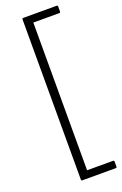

<svg xmlns="http://www.w3.org/2000/svg" viewBox="-161 -744 593 932"><g transform="rotate(-20 135.5 -277.5)"><path d="M93 142Q87 142 87 136V-691Q87 -697 93 -697H265Q271 -697 271 -691V-665Q271 -659 265 -659H131V104H265Q271 104 271 110V136Q271 142 265 142Z"/></g></svg>

Font: Sofia Sans ExtraLight
Style: Regular
Weight: 250
Version: Version 4.100-B